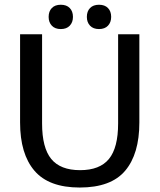

<svg xmlns="http://www.w3.org/2000/svg" viewBox="-20 -798 690 829"><path d="M324.2 11.7Q190.8 11.7 128.8 -60.8Q66.7 -133.3 66.7 -269.2V-650H161.7V-265Q161.7 -160 201.2 -111.7Q240.8 -63.3 325.8 -63.3Q410.8 -63.3 450.4 -111.7Q490 -160 490 -265V-650H581.7V-269.2Q581.7 -133.3 520.4 -60.8Q459.2 11.7 324.2 11.7ZM242.5 -672.5Q217.5 -672.5 203.8 -687.1Q190 -701.7 190 -725Q190 -749.2 203.8 -763.3Q217.5 -777.5 242.5 -777.5Q267.5 -777.5 281.2 -763.3Q295 -749.2 295 -725Q295 -701.7 281.2 -687.1Q267.5 -672.5 242.5 -672.5ZM407.5 -672.5Q382.5 -672.5 368.8 -687.1Q355 -701.7 355 -725Q355 -749.2 368.8 -763.3Q382.5 -777.5 407.5 -777.5Q432.5 -777.5 446.2 -763.3Q460 -749.2 460 -725Q460 -701.7 446.2 -687.1Q432.5 -672.5 407.5 -672.5Z"/></svg>

Font: Familjen Grotesk Variable
Style: Regular
Weight: 400
Designer: Anders Wikstroem, Jonas Baeckman, Matilda Gysing, Kristian Moeller
Foundry: Familjen STHLM AB
Version: Version 2.000